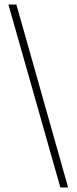

<svg xmlns="http://www.w3.org/2000/svg" viewBox="-20 -713 340 843"><path d="M245 110 17 -693H52L279 110Z"/></svg>

Font: Ancizar Serif Light
Style: Regular
Weight: 300
Designer: Cesar Puertas, Viviana Monsalve, Julian Moncada, Julian Prieto, Jose Castro, Felipe Aragon, Mariel Hernandez, Sara Alarc
Version: Version 8.100